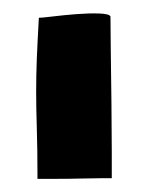

<svg xmlns="http://www.w3.org/2000/svg" viewBox="-20 -731 225 292"><path d="M39 -702Q37 -667 36 -642Q35 -617 35 -591.5Q35 -566 36 -535.5Q37 -505 37 -460V-459Q47 -459 66 -459Q85 -459 104 -459.5Q123 -460 136.5 -460Q150 -460 150 -460Q150 -467 150 -500Q150 -533 149.5 -573.5Q149 -614 148.5 -651.5Q148 -689 148 -706Q146 -710 130.5 -710.5Q115 -711 96 -709.5Q77 -708 60.5 -706Q44 -704 40 -704H39Z"/></svg>

Font: Londrina Solid
Style: Regular
Weight: 400
Designer: Marcelo Magalhaes
Foundry: Marcelo Magalhães
Version: Version 1.002